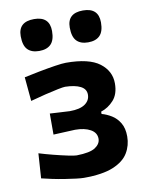

<svg xmlns="http://www.w3.org/2000/svg" viewBox="-84 -787 654 858"><g transform="rotate(-10 243.5 -358.0)"><path d="M226.5 10.5Q215.5 10.5 192.2 7.8Q169 5 140.5 0.5Q112 -4 84.8 -9.8Q57.5 -15.5 38 -20.5L45.5 -133Q74.5 -124 109.8 -115Q145 -106 173.8 -100Q202.5 -94 212.5 -94Q273.5 -95 297.5 -111.2Q321.5 -127.5 321.5 -150.5Q321.5 -178 294.8 -193Q268 -208 225 -208Q192 -206.5 169.8 -205.5Q147.5 -204.5 126.5 -203.5V-299Q141.5 -298 164.5 -296.8Q187.5 -295.5 216.5 -294Q262.5 -294 285.8 -310.2Q309 -326.5 309 -353Q309 -378.5 284 -391.2Q259 -404 214.5 -405Q206.5 -405 181.5 -400Q156.5 -395 122.8 -386.8Q89 -378.5 54.5 -369L44.5 -478Q74 -484.5 113 -492Q152 -499.5 186.2 -504.8Q220.5 -510 236.5 -510Q341 -510 388.8 -473.8Q436.5 -437.5 436.5 -381.5Q436.5 -333 411.8 -305.5Q387 -278 354 -267.5V-257Q376.5 -251 398.5 -237.5Q420.5 -224 435 -199.8Q449.5 -175.5 449.5 -138.5Q449.5 -97.5 429.2 -63.8Q409 -30 360.5 -9.8Q312 10.5 226.5 10.5ZM351 -582.5Q317 -582.5 299 -601Q281 -619.5 281 -662Q281 -727 352 -727Q422.5 -727 422.5 -660.5Q422.5 -619.5 404.2 -601Q386 -582.5 351 -582.5ZM129 -582.5Q94.5 -582.5 76.5 -601Q58.5 -619.5 58.5 -662Q58.5 -727 130 -727Q200.5 -727 200.5 -660.5Q200.5 -619.5 182.2 -601Q164 -582.5 129 -582.5Z"/></g></svg>

Font: Commissioner Loud SemiBold
Style: Regular
Weight: 600
Designer: Kostas Bartsokas
Foundry: Kostas Bartsokas
Version: Version 1.000; ttfautohint (v1.8.3)